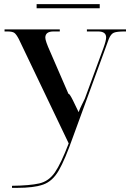

<svg xmlns="http://www.w3.org/2000/svg" viewBox="-20 -678 639 928"><path d="M38 230H62Q144 230 189 214Q234 198 264 146Q294 94 332 -14L506 -490Q516 -514 530.5 -520Q545 -526 584 -526H589V-536H400V-526H454Q493 -526 493 -497Q493 -482 480 -446L390 -201Q381 -182 375 -170.5Q369 -159 360 -136Q350 -158 332.5 -193Q315 -228 311 -224L223 -427Q199 -480 199 -496Q199 -526 239 -526H269V-536H2V-526H15Q40 -526 49.5 -519Q59 -512 71 -489L312 15Q275 112 245.5 155Q216 198 170 208.5Q124 219 38 220ZM157 -638V-658H462V-638Z"/></svg>

Font: Noto Serif Display Semi
Style: Regular
Weight: 600
Designer: Monotype Design Team
Foundry: Monotype Imaging Inc.
Version: Version 1.900